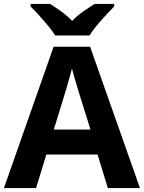

<svg xmlns="http://www.w3.org/2000/svg" viewBox="-20 -954 730 974"><path d="M527 0 475 -170H215L163 0H0L252 -717H437L690 0ZM387 -463Q382 -480 374 -506Q366 -532 358 -559Q350 -586 345 -606Q340 -586 331.5 -556.5Q323 -527 315.5 -500.5Q308 -474 304 -463L253 -297H439ZM260 -774Q246 -797 223.5 -824Q201 -851 177.5 -877Q154 -903 135 -921V-934H234Q260 -918 290 -896.5Q320 -875 346 -848Q372 -875 403 -896.5Q434 -918 460 -934H559V-921Q541 -903 517 -877Q493 -851 470.5 -824Q448 -797 434 -774Z"/></svg>

Font: Noto Sans Balinese
Style: Regular
Weight: 400
Designer: Aditya Bayu, David Williams
Foundry: David Williams
Version: Version 2.003